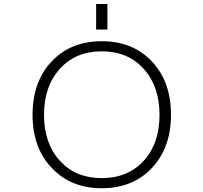

<svg xmlns="http://www.w3.org/2000/svg" viewBox="-20 -952 1040 982"><path d="M287.1 -128.9Q367.2 -41 500.5 -41Q633.8 -41 714.8 -129.4Q795.9 -217.8 795.9 -364.3Q795.9 -510.7 714.8 -600.1Q633.8 -689.5 500.5 -689.5Q367.2 -689.5 286.1 -600.1Q205.1 -510.7 205.1 -364.3Q205.1 -217.8 287.1 -128.9ZM244.1 -93.8Q146.5 -196.3 146.5 -365.2Q146.5 -534.2 244.1 -637.7Q341.8 -741.2 500.5 -741.2Q659.2 -741.2 756.8 -637.7Q854.5 -534.2 854.5 -365.2Q854.5 -196.3 756.8 -92.8Q659.2 10.7 500.5 10.7Q341.8 10.7 244.1 -93.8ZM471.7 -800.8V-931.6H529.3V-800.8Z"/></svg>

Font: Gen Shin Gothic Monospace Light
Style: Regular
Weight: 300
Designer: [Source Han Sans]
Ryoko NISHIZUKA  (kana & ideographs); Paul D. Hunt (Latin, Greek & Cyrillic); Wenlong ZHANG  (bopomofo
Version: Version 1.002.20150607